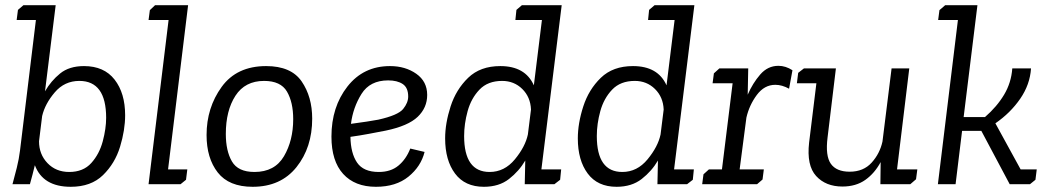

<svg xmlns="http://www.w3.org/2000/svg" viewBox="-20 -708 4031 738"><path d="M49 -670 70 -688H194L153 -357Q176 -397 211 -425.5Q246 -454 303 -454Q380 -454 420.5 -402Q461 -350 461 -265Q461 -208 441.5 -144Q422 -80 376 -35Q330 10 252 10Q145 10 114 -73Q110 -55 105 -37Q100 -19 95 0H28Q36 -29 44.5 -63Q53 -97 57 -130L118 -631H44ZM246 -47Q300 -47 331 -81.5Q362 -116 375 -165Q388 -214 388 -255Q388 -397 285 -397Q228 -397 190.5 -353Q153 -309 142 -262L130 -165Q130 -115 162.5 -81Q195 -47 246 -47Z M556 -669 576 -688H703L626 -57H700L695 -17L674 0H551L628 -631H551Z M774 -189Q774 -294 832 -374Q890 -454 1003 -454Q1099 -454 1139.5 -395Q1180 -336 1180 -252Q1180 -141 1119.5 -65.5Q1059 10 951 10Q860 10 817 -45Q774 -100 774 -189ZM848 -193Q848 -128 871.5 -87.5Q895 -47 958 -47Q1036 -47 1071.5 -107.5Q1107 -168 1107 -250Q1107 -315 1083 -356Q1059 -397 995 -397Q922 -397 885 -340Q848 -283 848 -193Z M1436 -47Q1482 -47 1511.5 -71.5Q1541 -96 1557 -137L1612 -124Q1598 -68 1550 -29Q1502 10 1425 10Q1344 10 1299 -39.5Q1254 -89 1254 -183Q1254 -297 1315.5 -375.5Q1377 -454 1479 -454Q1538 -454 1580 -424.5Q1622 -395 1622 -343Q1622 -294 1585.5 -259Q1549 -224 1463 -206Q1432 -200 1397.5 -193.5Q1363 -187 1327 -182Q1328 -119 1352.5 -83Q1377 -47 1436 -47ZM1434 -248Q1510 -265 1529.5 -289Q1549 -313 1549 -337Q1549 -371 1528 -385Q1507 -399 1472 -399Q1402 -399 1369.5 -347Q1337 -295 1329 -232Q1397 -241 1434 -248Z M1965 -670 1986 -688H2139L2061 -57H2137L2133 -17L2111 0H1997L1999 -91Q1975 -50 1936.5 -20Q1898 10 1840 10Q1767 10 1729 -41Q1691 -92 1691 -176Q1691 -234 1712 -299Q1733 -364 1779.5 -409Q1826 -454 1903 -454Q1999 -454 2032 -380L2063 -631H1961ZM1910 -397Q1855 -397 1823 -363.5Q1791 -330 1777.5 -281Q1764 -232 1764 -185Q1764 -47 1862 -47Q1919 -47 1959 -95.5Q1999 -144 2009 -191L2021 -287Q2019 -335 1987.5 -366Q1956 -397 1910 -397Z M2475 -670 2496 -688H2649L2571 -57H2647L2643 -17L2621 0H2507L2509 -91Q2485 -50 2446.5 -20Q2408 10 2350 10Q2277 10 2239 -41Q2201 -92 2201 -176Q2201 -234 2222 -299Q2243 -364 2289.5 -409Q2336 -454 2413 -454Q2509 -454 2542 -380L2573 -631H2471ZM2420 -397Q2365 -397 2333 -363.5Q2301 -330 2287.5 -281Q2274 -232 2274 -185Q2274 -47 2372 -47Q2429 -47 2469 -95.5Q2509 -144 2519 -191L2531 -287Q2529 -335 2497.5 -366Q2466 -397 2420 -397Z M2911 -18 2890 0H2679L2684 -38L2705 -57H2755L2796 -388H2719L2724 -426L2745 -445H2856L2854 -344Q2873 -388 2902 -421.5Q2931 -455 2972 -455Q3000 -455 3026 -438L3013 -367Q2986 -382 2960 -382Q2918 -382 2889 -343Q2860 -304 2849 -256L2823 -57H2916Z M3506 -57 3501 -19 3479 0H3364L3365 -85Q3342 -42 3306 -16.5Q3270 9 3218 9Q3154 9 3117 -31.5Q3080 -72 3090 -160L3118 -388H3043L3048 -428L3070 -445H3193L3161 -180Q3152 -109 3173.5 -78.5Q3195 -48 3246 -48Q3299 -48 3330.5 -83Q3362 -118 3372 -164L3407 -445H3475L3428 -57Z M3591 -669 3613 -688H3737L3684 -258H3766Q3812 -298 3839.5 -344Q3867 -390 3871 -445H3943Q3939 -383 3901.5 -328.5Q3864 -274 3806 -234L3903 -57H3965L3960 -17L3939 0H3861L3752 -205H3678L3653 0H3585L3662 -631H3586Z"/></svg>

Font: Zilla Slab
Style: Italic
Weight: 400
Italic angle: -6°
Designer: Typotheque.com
Foundry: Typotheque type foundry
Version: Version 1.1; 2017; ttfautohint (v1.6)